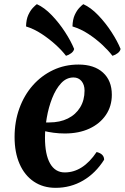

<svg xmlns="http://www.w3.org/2000/svg" viewBox="-20 -887 599 922"><path d="M247 15Q187 15 142.5 -15Q98 -45 74 -100Q50 -155 50 -229Q50 -303 73 -366.5Q96 -430 137.5 -477Q179 -524 235 -550.5Q291 -577 357 -577Q432 -577 474.5 -538.5Q517 -500 517 -432Q517 -377 488.5 -335Q460 -293 409.5 -269.5Q359 -246 291 -246Q264 -246 237.5 -249.5Q211 -253 187 -259L190 -299H216Q268 -299 306 -318Q344 -337 365 -371.5Q386 -406 386 -452Q386 -480 371.5 -497.5Q357 -515 333 -515Q299 -515 273.5 -487.5Q248 -460 230.5 -415.5Q213 -371 204.5 -321Q196 -271 196 -226Q196 -145 220.5 -102Q245 -59 291 -59Q378 -59 444 -157Q480 -148 480 -120Q439 -55 379 -20Q319 15 247 15ZM559 -652Q557 -641 545.5 -632Q534 -623 520 -619Q501 -644 471 -672Q441 -700 404.5 -724Q368 -748 328 -760Q329 -794 339 -815.5Q349 -837 361 -849.5Q373 -862 380 -867Q416 -851 451.5 -814Q487 -777 515.5 -733Q544 -689 559 -652ZM336 -652Q334 -641 322.5 -632Q311 -623 297 -619Q278 -644 248 -671.5Q218 -699 181 -723.5Q144 -748 105 -760Q106 -794 116 -815.5Q126 -837 138 -849.5Q150 -862 157 -867Q193 -851 228.5 -814Q264 -777 292.5 -733Q321 -689 336 -652Z"/></svg>

Font: Merienda
Style: Bold
Weight: 700
Designer: Eduardo Rodriguez Tunni
Foundry: Eduardo Rodriguez Tunni
Version: Version 2.001